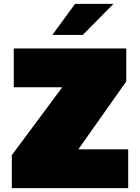

<svg xmlns="http://www.w3.org/2000/svg" viewBox="-20 -970 722 990"><path d="M41 -170 301 -520H51V-720H631V-550L384 -200H641V0H41ZM565 -950 407 -790H250L367 -950Z"/></svg>

Font: Metropolitano Black
Style: Regular
Weight: 900
Designer: Fonts by Alex Slobzheninov & Chris M. Simpson / Changes by Cristiano Sobral
Foundry: Fonts by Alex Slobzheninov & Chris M. Simpson / Changes by Cristiano Sobral
Version: Version 1.00;August 30, 2020;FontCreator 13.0.0.2681 64-bit